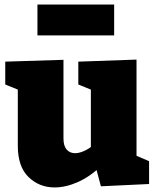

<svg xmlns="http://www.w3.org/2000/svg" viewBox="-20 -806 683 841"><path d="M219 15Q152 15 105 -30.5Q58 -76 58 -167V-433L74 -407L3 -436V-536L258 -544V-199Q258 -167 272 -151Q286 -135 309 -135Q326 -135 347 -144Q368 -153 390 -171L378 -139V-437L394 -407L323 -436V-536L578 -545V-100L556 -133L633 -100V0L422 10L396 -87L423 -79Q374 -32 321 -8.5Q268 15 219 15ZM480 -786V-651H144V-786Z"/></svg>

Font: Bitter Thin Black
Style: Regular
Weight: 900
Version: Version 3.020